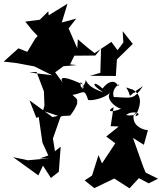

<svg xmlns="http://www.w3.org/2000/svg" viewBox="-48 -957 877 1041"><path d="M332 -608 355 -655 469 -656 500 -694 496 -562 439 -546 580 -545 586 -635 672 -719 617 -788 621 -727 589 -685 556 -730 465 -669 424 -701 374 -744 371 -695 324 -803 365 -856 287 -835 318 -937 216 -874 214 -896 168 -850 89 -840 125 -795 156 -762 143 -747 100 -676 52 -695 -28 -623 42 -615 149 -595 136 -598 235 -549 111 -564 150 -567 190 -462 193 -385 185 -356 267 -329 237 -322 112 -413 149 -318 162 -323 182 -184 214 -114 167 -98 220 -99 103 -88 23 -105 160 -6 185 -59 228 8 271 -26 281 -162 250 -137 239 -206 279 -320C282 -336 334 -323 336 -335C367 -375 382 -420 363 -395C391 -421 335 -441 348 -443C405 -452 409 -481 430 -415C452 -409 523 -426 549 -455C516 -411 613 -351 619 -372C549 -341 529 -355 568 -376L552 -273L596 -271L528 -217L577 -180L505 -71L486 -116L451 -5L411 21L463 63L572 11L654 64L705 9L758 37L809 12L742 -21L730 -49L673 -209L732 -172L754 -251C705 -256 668 -289 677 -334C702 -362 697 -322 636 -333C668 -363 735 -339 686 -327C727 -405 715 -447 667 -474C653 -441 734 -453 636 -483C678 -419 622 -425 727 -490C675 -414 670 -427 569 -431C551 -482 618 -516 592 -490C580 -524 541 -522 508 -477C459 -524 438 -500 512 -457C408 -489 422 -534 414 -519C427 -532 385 -437 389 -512C425 -484 386 -455 403 -498C315 -539 266 -550 294 -506L251 -565L296 -598L368 -604Z"/></svg>

Font: Hussar Lance
Style: ExBd
Weight: 700
Foundry: Cannot Into Space Fonts, PlusOne Fonts
Version: Version 2.270